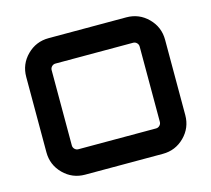

<svg xmlns="http://www.w3.org/2000/svg" viewBox="-88 -684 868 788"><g transform="rotate(-15 346.0 -290.0)"><path d="M181 -580H511Q565 -580 603 -542Q641 -504 641 -450V-130Q641 -76 603 -38Q565 0 511 0H181Q127 0 89 -38Q51 -76 51 -130V-450Q51 -504 89 -542Q127 -580 181 -580ZM511 -472H181Q172 -472 165.5 -465.5Q159 -459 159 -450V-130Q159 -121 165.5 -114.5Q172 -108 181 -108H511Q520 -108 526.5 -114.5Q533 -121 533 -130V-450Q533 -459 526.5 -465.5Q520 -472 511 -472Z"/></g></svg>

Font: Orbitron
Style: Regular
Weight: 500
Designer: Matt McInerney
Foundry: Matt McInerney
Version: 1.000